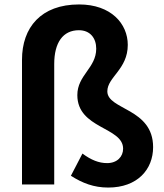

<svg xmlns="http://www.w3.org/2000/svg" viewBox="-20 -830 740 864"><path d="M467 14C598 14 669 -67 669 -168C669 -344 463 -335 463 -419C463 -483 555 -518 555 -628C555 -723 480 -810 336 -810C164 -810 79 -706 79 -561V0H224V-542C224 -638 263 -694 335 -694C386 -694 413 -658 413 -611C413 -524 328 -492 328 -402C328 -250 534 -259 534 -161C534 -125 507 -96 462 -96C425 -96 390 -110 351 -139L299 -39C351 -6 402 14 467 14Z"/></svg>

Font: Noto Sans JP
Style: Bold
Weight: 700
Designer: Ryoko NISHIZUKA  (kana, bopomofo & ideographs); Paul D. Hunt (Latin, Greek & Cyrillic); Sandoll Communications , Soo-you
Foundry: Adobe
Version: Version 2.002;hotconv 1.0.116;makeotfexe 2.5.65601